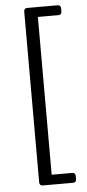

<svg xmlns="http://www.w3.org/2000/svg" viewBox="-59 -741 421 927"><g transform="rotate(-5 152.0 -278.0)"><path d="M93.8 -692.4V136.7C93.8 146.5 99.6 152.3 109.4 152.3H256.8C266.6 152.3 272.5 146.5 272.5 136.7V120.1C272.5 110.4 266.6 104.5 256.8 104.5H157.2V-660.2H256.8C266.6 -660.2 272.5 -666 272.5 -675.8V-692.4C272.5 -702.1 266.6 -708 256.8 -708H109.4C99.6 -708 93.8 -702.1 93.8 -692.4Z"/></g></svg>

Font: Ed Sans Neue
Style: Regular
Weight: 400
Designer: Stephen Hutchings
Version: Version 1.004;PS 001.004;hotconv 1.0.88;makeotf.lib2.5.64775